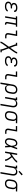

<svg xmlns="http://www.w3.org/2000/svg" viewBox="3692 -4506 1019 8443"><g transform="rotate(90 4201.5 -284.5)"><path d="M265 8Q238 8 211 5Q184 2 158.5 -5.5Q133 -13 111 -26.5Q89 -40 74 -60.5Q59 -81 53.5 -108Q48 -135 52 -162Q56 -183 66.5 -204Q77 -225 95 -239.5Q113 -254 134.5 -263.5Q156 -273 177 -279Q159 -287 144 -299.5Q129 -312 119.5 -329.5Q110 -347 108 -367.5Q106 -388 110 -409Q113 -431 123.5 -451.5Q134 -472 151.5 -487.5Q169 -503 190 -513Q211 -523 233 -528.5Q255 -534 276.5 -536Q298 -538 320 -538Q343 -538 366 -536Q389 -534 410 -528Q431 -522 450.5 -512Q470 -502 484 -486Q498 -470 504 -448Q510 -426 507 -404Q506 -402 506 -399.5Q506 -397 505 -396H440Q441 -397 441 -398Q441 -399 441 -400Q444 -414 439 -427.5Q434 -441 424.5 -450.5Q415 -460 402.5 -465.5Q390 -471 376.5 -474.5Q363 -478 349 -479Q335 -480 320 -480Q305 -480 290.5 -479Q276 -478 261 -474.5Q246 -471 231.5 -465.5Q217 -460 204.5 -450.5Q192 -441 184 -427.5Q176 -414 173 -399Q171 -384 174 -369Q177 -354 185.5 -342.5Q194 -331 207 -323.5Q220 -316 234 -312Q248 -308 263.5 -306.5Q279 -305 294 -305H355L345 -247H285Q268 -247 251 -245.5Q234 -244 217 -240.5Q200 -237 183.5 -230.5Q167 -224 152.5 -213.5Q138 -203 128.5 -187Q119 -171 117 -155Q114 -137 118.5 -119.5Q123 -102 134.5 -89.5Q146 -77 161.5 -69.5Q177 -62 194 -57.5Q211 -53 229 -51.5Q247 -50 265 -50Q288 -50 311.5 -53Q335 -56 357.5 -64.5Q380 -73 400.5 -88Q421 -103 434 -124L492 -98Q475 -69 448 -47.5Q421 -26 390.5 -13.5Q360 -1 328.5 3.5Q297 8 265 8Z M1039 8Q1017 8 997 2.5Q977 -3 963 -17.5Q949 -32 945.5 -53Q942 -74 945 -96L1007 -472H836L758 0H693L771 -472H695L704 -530H1159L1149 -472H1073L1010 -96Q1009 -86 1010 -77Q1011 -68 1016.5 -61.5Q1022 -55 1030.5 -52.5Q1039 -50 1048 -50H1064V8Z M1571 0Q1549 0 1528.5 -3.5Q1508 -7 1490 -16.5Q1472 -26 1459.5 -41.5Q1447 -57 1440.5 -76.5Q1434 -96 1434 -117Q1434 -138 1437 -159L1489 -472H1324V-530H1564L1501 -150Q1498 -132 1499.5 -114.5Q1501 -97 1510.5 -83.5Q1520 -70 1536.5 -64Q1553 -58 1571 -58H1665V0Z M1808 205 1811 187Q1814 170 1821.5 154.5Q1829 139 1837.5 124Q1846 109 1855 94.5Q1864 80 1873.5 65Q1883 50 1892.5 35.5Q1902 21 1912 7L2035 -166L1970 -339Q1957 -371 1946 -404Q1935 -437 1929 -472H1863V-530H1995L1992 -512Q1990 -498 1992.5 -484.5Q1995 -471 1998 -458.5Q2001 -446 2004.5 -433.5Q2008 -421 2012.5 -408.5Q2017 -396 2021.5 -383.5Q2026 -371 2030 -359L2080 -229L2177 -366Q2180 -370 2183.5 -375Q2187 -380 2190 -384L2191 -385L2192 -387Q2199 -396 2206 -406.5Q2213 -417 2220 -427Q2227 -437 2233.5 -447Q2240 -457 2246 -467.5Q2252 -478 2257.5 -489Q2263 -500 2265 -512L2268 -530H2333L2330 -512Q2328 -495 2320 -479.5Q2312 -464 2303.5 -449Q2295 -434 2286 -419.5Q2277 -405 2267.5 -390Q2258 -375 2248.5 -360.5Q2239 -346 2229 -332L2106 -159L2171 14Q2184 46 2195 79Q2206 112 2212 147H2278V205H2146L2149 187Q2152 173 2149.5 159.5Q2147 146 2143.5 133.5Q2140 121 2136.5 108.5Q2133 96 2129 83.5Q2125 71 2120.5 58.5Q2116 46 2111 34L2062 -96L1965 41Q1961 45 1957.5 50Q1954 55 1951 59L1950 60L1949 62Q1942 71 1935 81.5Q1928 92 1921 102Q1914 112 1907.5 122Q1901 132 1895 142.5Q1889 153 1883.5 164Q1878 175 1876 187L1873 205Z M2665 8Q2638 8 2611 5Q2584 2 2558.5 -5.5Q2533 -13 2511 -26.5Q2489 -40 2474 -60.5Q2459 -81 2453.5 -108Q2448 -135 2452 -162Q2456 -183 2466.5 -204Q2477 -225 2495 -239.5Q2513 -254 2534.5 -263.5Q2556 -273 2577 -279Q2559 -287 2544 -299.5Q2529 -312 2519.5 -329.5Q2510 -347 2508 -367.5Q2506 -388 2510 -409Q2513 -431 2523.5 -451.5Q2534 -472 2551.5 -487.5Q2569 -503 2590 -513Q2611 -523 2633 -528.5Q2655 -534 2676.5 -536Q2698 -538 2720 -538Q2743 -538 2766 -536Q2789 -534 2810 -528Q2831 -522 2850.5 -512Q2870 -502 2884 -486Q2898 -470 2904 -448Q2910 -426 2907 -404Q2906 -402 2906 -399.5Q2906 -397 2905 -396H2840Q2841 -397 2841 -398Q2841 -399 2841 -400Q2844 -414 2839 -427.5Q2834 -441 2824.5 -450.5Q2815 -460 2802.5 -465.5Q2790 -471 2776.5 -474.5Q2763 -478 2749 -479Q2735 -480 2720 -480Q2705 -480 2690.5 -479Q2676 -478 2661 -474.5Q2646 -471 2631.5 -465.5Q2617 -460 2604.5 -450.5Q2592 -441 2584 -427.5Q2576 -414 2573 -399Q2571 -384 2574 -369Q2577 -354 2585.5 -342.5Q2594 -331 2607 -323.5Q2620 -316 2634 -312Q2648 -308 2663.5 -306.5Q2679 -305 2694 -305H2755L2745 -247H2685Q2668 -247 2651 -245.5Q2634 -244 2617 -240.5Q2600 -237 2583.5 -230.5Q2567 -224 2552.5 -213.5Q2538 -203 2528.5 -187Q2519 -171 2517 -155Q2514 -137 2518.5 -119.5Q2523 -102 2534.5 -89.5Q2546 -77 2561.5 -69.5Q2577 -62 2594 -57.5Q2611 -53 2629 -51.5Q2647 -50 2665 -50Q2688 -50 2711.5 -53Q2735 -56 2757.5 -64.5Q2780 -73 2800.5 -88Q2821 -103 2834 -124L2892 -98Q2875 -69 2848 -47.5Q2821 -26 2790.5 -13.5Q2760 -1 2728.5 3.5Q2697 8 2665 8Z M3371 0Q3349 0 3328.5 -3.5Q3308 -7 3290 -16.5Q3272 -26 3259.5 -41.5Q3247 -57 3240.5 -76.5Q3234 -96 3234 -117Q3234 -138 3237 -159L3289 -472H3124V-530H3364L3301 -150Q3298 -132 3299.5 -114.5Q3301 -97 3310.5 -83.5Q3320 -70 3336.5 -64Q3353 -58 3371 -58H3465V0Z M3608 205 3698 -338Q3702 -365 3711 -391Q3720 -417 3735 -441Q3750 -465 3771.5 -484.5Q3793 -504 3818.5 -516.5Q3844 -529 3871.5 -533.5Q3899 -538 3925 -538Q3955 -538 3984 -532Q4013 -526 4037 -510.5Q4061 -495 4077.5 -471.5Q4094 -448 4101.5 -420.5Q4109 -393 4109 -362.5Q4109 -332 4104 -302L4085 -192Q4081 -166 4073 -140.5Q4065 -115 4050.5 -91.5Q4036 -68 4015.5 -48Q3995 -28 3971 -15.5Q3947 -3 3920.5 2.5Q3894 8 3868 8Q3841 8 3816 1Q3791 -6 3772 -22Q3753 -38 3741.5 -60.5Q3730 -83 3725 -108L3673 205ZM3853 -50Q3874 -50 3894 -54Q3914 -58 3932.5 -67.5Q3951 -77 3967 -92Q3983 -107 3994.5 -125Q4006 -143 4012 -162.5Q4018 -182 4022 -202L4040 -312Q4043 -332 4044 -353Q4045 -374 4040.5 -393.5Q4036 -413 4026 -430Q4016 -447 4000.5 -458.5Q3985 -470 3965 -475Q3945 -480 3924 -480Q3905 -480 3885 -476Q3865 -472 3846.5 -462Q3828 -452 3813 -437Q3798 -422 3787.5 -404Q3777 -386 3771 -367Q3765 -348 3762 -329L3744 -225Q3741 -204 3740 -183Q3739 -162 3742.5 -142Q3746 -122 3754.5 -104Q3763 -86 3778 -73.5Q3793 -61 3812.5 -55.5Q3832 -50 3853 -50Z M4546 205 4632 -312Q4635 -332 4636 -352.5Q4637 -373 4633.5 -392Q4630 -411 4621 -428.5Q4612 -446 4597 -458Q4582 -470 4562.5 -475Q4543 -480 4523 -480Q4523 -480 4523 -480Q4523 -480 4523 -480Q4503 -480 4484 -476.5Q4465 -473 4447 -463.5Q4429 -454 4414 -440Q4399 -426 4388.5 -409Q4378 -392 4372 -373Q4366 -354 4363 -335L4307 0H4242L4320 -472H4263V-530H4395L4381 -444Q4393 -466 4410 -484.5Q4427 -503 4448.5 -515.5Q4470 -528 4493.5 -533Q4517 -538 4541 -538Q4569 -538 4596 -530.5Q4623 -523 4644 -506.5Q4665 -490 4678 -466Q4691 -442 4696.5 -415Q4702 -388 4701 -359.5Q4700 -331 4696 -302L4612 205Z M5050 8Q5020 8 4991 2Q4962 -4 4938 -19.5Q4914 -35 4897.5 -58.5Q4881 -82 4873.5 -109.5Q4866 -137 4866.5 -167.5Q4867 -198 4872 -228L4890 -338Q4894 -364 4903 -390Q4912 -416 4928 -439.5Q4944 -463 4965.5 -482Q4987 -501 5012 -513Q5037 -525 5064 -531.5Q5091 -538 5117 -538Q5121 -538 5125 -538Q5129 -538 5133 -538L5403 -530L5394 -472L5249 -476Q5266 -462 5278 -442Q5290 -422 5295.5 -399Q5301 -376 5300.5 -351.5Q5300 -327 5296 -302L5277 -192Q5273 -165 5264.5 -139Q5256 -113 5240.5 -89Q5225 -65 5203.5 -45.5Q5182 -26 5156.5 -13.5Q5131 -1 5104 3.5Q5077 8 5050 8ZM5051 -50Q5071 -50 5091 -54Q5111 -58 5129 -68Q5147 -78 5162 -93Q5177 -108 5187.5 -126Q5198 -144 5204 -163Q5210 -182 5214 -202L5232 -312Q5235 -331 5236 -350.5Q5237 -370 5234 -388.5Q5231 -407 5223 -424Q5215 -441 5202 -453.5Q5189 -466 5171 -472.5Q5153 -479 5134 -480H5123Q5121 -480 5118.5 -480Q5116 -480 5113 -480Q5094 -480 5074.5 -474.5Q5055 -469 5037.5 -459.5Q5020 -450 5005 -435Q4990 -420 4979.5 -402.5Q4969 -385 4963 -366.5Q4957 -348 4954 -328L4935 -218Q4932 -198 4931.5 -177Q4931 -156 4935 -136.5Q4939 -117 4949 -100Q4959 -83 4975 -71.5Q4991 -60 5010.5 -55Q5030 -50 5051 -50Z M5771 0Q5749 0 5728.5 -3.5Q5708 -7 5690 -16.5Q5672 -26 5659.5 -41.5Q5647 -57 5640.5 -76.5Q5634 -96 5634 -117Q5634 -138 5637 -159L5689 -472H5524V-530H5764L5701 -150Q5698 -132 5699.5 -114.5Q5701 -97 5710.5 -83.5Q5720 -70 5736.5 -64Q5753 -58 5771 -58H5865V0Z M6220 8Q6191 8 6163.5 1Q6136 -6 6115 -22.5Q6094 -39 6081 -63Q6068 -87 6062.5 -114Q6057 -141 6058 -170Q6059 -199 6064 -228L6082 -338Q6086 -363 6093.5 -388Q6101 -413 6114.5 -436.5Q6128 -460 6147.5 -480Q6167 -500 6190.5 -513.5Q6214 -527 6239.5 -532.5Q6265 -538 6291 -538Q6311 -538 6330 -532Q6349 -526 6364 -514Q6379 -502 6389.5 -486.5Q6400 -471 6408 -453Q6416 -435 6421 -416.5Q6426 -398 6430 -379Q6443 -417 6456 -454.5Q6469 -492 6482 -530H6547Q6522 -462 6497.5 -394Q6473 -326 6446 -259Q6451 -194 6454 -129.5Q6457 -65 6462 0H6396Q6396 -36 6395.5 -72Q6395 -108 6394 -143Q6380 -116 6363.5 -90.5Q6347 -65 6325.5 -42.5Q6304 -20 6276.5 -6Q6249 8 6220 8ZM6220 -50Q6243 -50 6265 -63.5Q6287 -77 6303 -95.5Q6319 -114 6331 -135.5Q6343 -157 6353.5 -179Q6364 -201 6373.5 -223.5Q6383 -246 6391 -268Q6390 -290 6388 -312Q6386 -334 6382.5 -355Q6379 -376 6373.5 -397Q6368 -418 6358 -436.5Q6348 -455 6330.5 -467.5Q6313 -480 6291 -480Q6272 -480 6253.5 -475Q6235 -470 6218.5 -459.5Q6202 -449 6189.5 -433.5Q6177 -418 6168 -400.5Q6159 -383 6154 -365Q6149 -347 6146 -328L6127 -218Q6124 -199 6123 -179.5Q6122 -160 6124 -141.5Q6126 -123 6133 -105.5Q6140 -88 6152.5 -75Q6165 -62 6183 -56Q6201 -50 6220 -50Z M6642 0 6730 -530H6795L6753 -276Q6765 -284 6777 -291.5Q6789 -299 6801 -307Q6813 -315 6825 -322.5Q6837 -330 6848.5 -338Q6860 -346 6872 -354.5Q6884 -363 6895.5 -371.5Q6907 -380 6918.5 -388.5Q6930 -397 6941 -406Q6952 -415 6963 -424Q6974 -433 6985 -442.5Q6996 -452 7006.5 -462Q7017 -472 7026 -482.5Q7035 -493 7044 -504.5Q7053 -516 7055 -530H7133Q7131 -514 7121 -500Q7111 -486 7100 -473.5Q7089 -461 7077 -449Q7065 -437 7052.5 -425.5Q7040 -414 7027.5 -403Q7015 -392 7002 -381.5Q6989 -371 6975.5 -360.5Q6962 -350 6948.5 -340Q6935 -330 6921.5 -320Q6908 -310 6894 -301Q6905 -287 6915.5 -273.5Q6926 -260 6936.5 -246.5Q6947 -233 6956.5 -219Q6966 -205 6976 -190.5Q6986 -176 6995 -161.5Q7004 -147 7012.5 -132Q7021 -117 7028.5 -101.5Q7036 -86 7042 -70Q7048 -54 7052.5 -36Q7057 -18 7054 0H6988Q6991 -16 6987.5 -32Q6984 -48 6978.5 -62.5Q6973 -77 6966 -90.5Q6959 -104 6951 -117.5Q6943 -131 6935 -143.5Q6927 -156 6918.5 -169Q6910 -182 6901 -194Q6892 -206 6882.5 -218.5Q6873 -231 6863.5 -243Q6854 -255 6845 -266Q6819 -249 6793 -232Q6767 -215 6740 -199L6707 0Z M7546 205 7632 -312Q7635 -332 7636 -352.5Q7637 -373 7633.5 -392Q7630 -411 7621 -428.5Q7612 -446 7597 -458Q7582 -470 7562.5 -475Q7543 -480 7523 -480Q7523 -480 7523 -480Q7523 -480 7523 -480Q7503 -480 7484 -476.5Q7465 -473 7447 -463.5Q7429 -454 7414 -440Q7399 -426 7388.5 -409Q7378 -392 7372 -373Q7366 -354 7363 -335L7307 0H7242L7320 -472H7263V-530H7395L7381 -444Q7393 -466 7410 -484.5Q7427 -503 7448.5 -515.5Q7470 -528 7493.5 -533Q7517 -538 7541 -538Q7569 -538 7596 -530.5Q7623 -523 7644 -506.5Q7665 -490 7678 -466Q7691 -442 7696.5 -415Q7702 -388 7701 -359.5Q7700 -331 7696 -302L7612 205ZM7532 -591 7493 -629 7644 -774 7692 -726Z M8050 8Q8020 8 7991 2Q7962 -4 7938 -19.5Q7914 -35 7897.5 -58.5Q7881 -82 7873.5 -109.5Q7866 -137 7866.5 -167.5Q7867 -198 7872 -228L7890 -338Q7894 -364 7903 -390Q7912 -416 7928 -439.5Q7944 -463 7965.5 -482Q7987 -501 8012 -513Q8037 -525 8064 -531.5Q8091 -538 8117 -538Q8121 -538 8125 -538Q8129 -538 8133 -538L8403 -530L8394 -472L8249 -476Q8266 -462 8278 -442Q8290 -422 8295.5 -399Q8301 -376 8300.5 -351.5Q8300 -327 8296 -302L8277 -192Q8273 -165 8264.5 -139Q8256 -113 8240.5 -89Q8225 -65 8203.5 -45.5Q8182 -26 8156.5 -13.5Q8131 -1 8104 3.5Q8077 8 8050 8ZM8051 -50Q8071 -50 8091 -54Q8111 -58 8129 -68Q8147 -78 8162 -93Q8177 -108 8187.5 -126Q8198 -144 8204 -163Q8210 -182 8214 -202L8232 -312Q8235 -331 8236 -350.5Q8237 -370 8234 -388.5Q8231 -407 8223 -424Q8215 -441 8202 -453.5Q8189 -466 8171 -472.5Q8153 -479 8134 -480H8123Q8121 -480 8118.5 -480Q8116 -480 8113 -480Q8094 -480 8074.5 -474.5Q8055 -469 8037.5 -459.5Q8020 -450 8005 -435Q7990 -420 7979.5 -402.5Q7969 -385 7963 -366.5Q7957 -348 7954 -328L7935 -218Q7932 -198 7931.5 -177Q7931 -156 7935 -136.5Q7939 -117 7949 -100Q7959 -83 7975 -71.5Q7991 -60 8010.5 -55Q8030 -50 8051 -50Z"/></g></svg>

Font: Iosevka Curly Slab LtEx
Style: Italic
Weight: 300
Width: 7
Italic angle: -9°
Monospace: yes
Designer: Belleve Invis
Foundry: Belleve Invis
Version: Version 11.1.0; ttfautohint (v1.8.3)